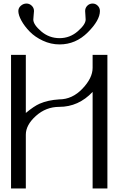

<svg xmlns="http://www.w3.org/2000/svg" viewBox="-20 -1058 706 1078"><path d="M314.5 -808.6Q265.6 -808.6 220.7 -829.6Q175.8 -850.6 146.5 -880.9Q117.2 -911.1 100.1 -942.4Q83 -973.6 83 -996.1Q83 -1013.7 97.2 -1025.9Q111.3 -1038.1 128.9 -1038.1Q145.5 -1038.1 158.2 -1025.9Q170.9 -1013.7 170.9 -996.1Q170.9 -990.2 168.9 -972.7Q167 -955.1 167 -948.2Q167 -919.9 211.4 -881.8Q255.9 -843.8 314.5 -843.8Q372.1 -843.8 416.5 -882.3Q460.9 -920.9 460.9 -948.2Q460.9 -955.1 459.5 -972.7Q458 -990.2 458 -996.1Q458 -1013.7 470.2 -1025.9Q482.4 -1038.1 500 -1038.1Q516.6 -1038.1 528.8 -1025.9Q541 -1013.7 541 -996.1Q541 -944.3 473.1 -876.5Q405.3 -808.6 314.5 -808.6ZM312.5 -458Q238.3 -458 181.6 -407.2Q125 -356.4 125 -301.8V0H42V-750H125V-423.8Q170.9 -461.9 202.1 -475.6Q249 -496.1 312.5 -500Q385.7 -500 442.9 -560.1Q500 -620.1 500 -676.8V-750H583V0H500V-542Q420.9 -458 312.5 -458Z"/></svg>

Font: okolaks
Style: Regular
Weight: 500
Version: Version 000.6.0